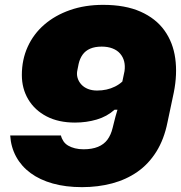

<svg xmlns="http://www.w3.org/2000/svg" viewBox="-20 -760 745 791"><path d="M405 -740Q496 -740 559 -712Q622 -684 657.5 -634.5Q693 -585 702 -519.5Q711 -454 696 -379L670 -256Q656 -186 624 -135Q592 -84 546 -52Q500 -20 442 -4.5Q384 11 318 11Q251 11 197.5 -4Q144 -19 106 -47Q68 -75 46.5 -114.5Q25 -154 22 -202H231Q234 -189 241.5 -178Q249 -167 261 -160Q273 -153 289 -149Q305 -145 324 -145Q359 -145 383.5 -155Q408 -165 422.5 -184.5Q437 -204 444 -233Q447 -243 449.5 -255Q452 -267 456 -280.5Q460 -294 464 -308H452Q421 -280 378.5 -267.5Q336 -255 289 -255Q221 -255 172 -280.5Q123 -306 96.5 -350.5Q70 -395 70 -451Q70 -514 94 -567Q118 -620 162.5 -658.5Q207 -697 268.5 -718.5Q330 -740 405 -740ZM399 -568Q371 -568 351.5 -559.5Q332 -551 320.5 -535Q309 -519 304 -497L299 -472Q295 -455 299.5 -439.5Q304 -424 315 -412Q326 -400 342.5 -393.5Q359 -387 380 -387Q400 -387 418.5 -391Q437 -395 454 -403.5Q471 -412 484 -424L493 -467Q496 -489 491.5 -507Q487 -525 475 -539Q463 -553 443.5 -560.5Q424 -568 399 -568Z"/></svg>

Font: Hubot Sans Condensed ExtraLight Black
Style: Italic
Weight: 900
Italic angle: -12.0243°
Version: Version 2.000